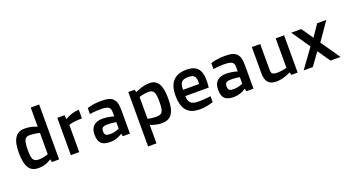

<svg xmlns="http://www.w3.org/2000/svg" viewBox="-63 -1508 4530 2493"><g transform="rotate(-20 2202.0 -261.0)"><path d="M227.5 15.1C333.5 15.1 406.7 -41 406.7 -41L413.6 0H513.7V-758.8H397.5V-493.2C397.5 -493.2 327.6 -529.8 226.6 -529.8C115.7 -529.8 48.8 -453.6 50.8 -255.4C52.7 -55.7 111.3 15.1 227.5 15.1ZM268.6 -88.9C186.5 -88.9 172.9 -132.8 172.9 -248C172.9 -381.8 189.5 -426.8 260.7 -426.8C329.6 -426.8 397.5 -408.2 397.5 -408.2V-113.8C397.5 -113.8 336.4 -88.9 268.6 -88.9Z M675.8 0H791.5V-375C833.5 -392.1 892.6 -397.9 973.6 -398.9L974.6 -519C896.5 -515.1 833.5 -492.2 782.7 -459L775.9 -515.1H675.8Z M1055.2 -146C1055.2 -28.8 1102.1 15.1 1219.2 15.1C1314.9 15.1 1385.3 -38.1 1385.3 -38.1L1394 0H1492.2V-312C1492.2 -399.9 1483.4 -439.9 1456.1 -473.1C1423.3 -513.2 1377 -526.9 1287.1 -526.9C1154.3 -526.9 1090.8 -498 1090.8 -498V-417C1090.8 -417 1163.6 -428.2 1236.8 -428.2C1294.9 -428.2 1330.1 -421.9 1351.1 -407.2C1371.1 -392.1 1377 -375 1377 -327.1V-279.3C1377 -279.3 1313 -304.2 1220.2 -304.2C1128.4 -304.2 1055.2 -263.2 1055.2 -146ZM1173.8 -146C1173.8 -203.1 1201.7 -211.9 1266.1 -211.9C1324.2 -211.9 1377 -200.7 1377 -200.7V-111.3C1377 -111.3 1319.8 -82 1253.9 -82C1203.6 -82 1173.8 -88.9 1173.8 -146Z M1772.5 -20C1772.5 -20 1842.8 15.1 1929.7 15.1C2050.8 15.1 2115.7 -53.2 2115.7 -257.8C2115.7 -450.2 2062.5 -529.8 1953.6 -529.8C1845.7 -529.8 1755.9 -477.1 1755.9 -477.1L1741.7 -515.1H1656.7V236.8H1772.5ZM1772.5 -103V-404.8C1772.5 -404.8 1835.4 -426.8 1902.8 -426.8C1977.5 -426.8 1993.7 -381.8 1993.7 -261.2C1993.7 -113.8 1971.7 -88.9 1886.7 -88.9C1818.8 -88.9 1772.5 -103 1772.5 -103Z M2216.3 -263.2C2216.3 -57.1 2305.2 15.1 2458.5 15.1C2558.6 15.1 2641.6 -18.1 2641.6 -18.1V-99.1C2641.6 -99.1 2568.4 -86.9 2477.5 -86.9C2369.6 -86.9 2336.4 -120.1 2335.4 -211.9H2658.2C2678.2 -393.1 2658.2 -529.8 2463.4 -529.8C2338.4 -529.8 2216.3 -478 2216.3 -263.2ZM2334.5 -298.8C2334.5 -386.2 2354.5 -432.1 2452.6 -432.1C2550.3 -432.1 2559.6 -390.1 2557.6 -298.8Z M2762.2 -146C2762.2 -28.8 2809.1 15.1 2926.3 15.1C3022 15.1 3092.3 -38.1 3092.3 -38.1L3101.1 0H3199.2V-312C3199.2 -399.9 3190.4 -439.9 3163.1 -473.1C3130.4 -513.2 3084 -526.9 2994.1 -526.9C2861.3 -526.9 2797.9 -498 2797.9 -498V-417C2797.9 -417 2870.6 -428.2 2943.8 -428.2C3002 -428.2 3037.1 -421.9 3058.1 -407.2C3078.1 -392.1 3084 -375 3084 -327.1V-279.3C3084 -279.3 3020 -304.2 2927.2 -304.2C2835.4 -304.2 2762.2 -263.2 2762.2 -146ZM2880.9 -146C2880.9 -203.1 2908.7 -211.9 2973.1 -211.9C3031.2 -211.9 3084 -200.7 3084 -200.7V-111.3C3084 -111.3 3026.9 -82 2960.9 -82C2910.6 -82 2880.9 -88.9 2880.9 -146Z M3363.8 -150.9C3363.8 -37.1 3411.6 15.1 3512.7 15.1C3619.6 15.1 3710.9 -38.1 3710.9 -38.1L3724.6 0H3809.6V-515.1H3693.8V-109.9C3693.8 -109.9 3640.6 -88.9 3563.5 -88.9C3489.7 -88.9 3479.5 -109.9 3479.5 -164.1V-515.1H3363.8Z M3892.6 0H4018.6L4144.5 -172.9L4264.2 0H4402.3L4219.2 -264.6L4392.6 -515.1H4266.6L4157.2 -354.5L4046.4 -515.1H3908.2L4082.5 -262.2Z"/></g></svg>

Font: Doppio One
Style: Regular
Weight: 400
Designer: Szymon Celej
Foundry: Sorkin Type Co
Version: Version 1.002